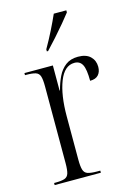

<svg xmlns="http://www.w3.org/2000/svg" viewBox="-117 -827 614 887"><g transform="rotate(-15 190.0 -383.0)"><path d="M31 0V-10H37Q66 -10 81 -15Q96 -20 101 -36Q106 -52 106 -85V-452Q106 -485 101 -500.5Q96 -516 81 -521Q66 -526 35 -526H30V-536H166V-416H168Q177 -451 191 -480Q205 -509 228.5 -527Q252 -545 288 -545Q327 -545 347 -525.5Q367 -506 367 -476Q367 -452 354 -437.5Q341 -423 314 -423Q314 -478 302.5 -500Q291 -522 265 -522Q217 -522 192 -458Q167 -394 167 -292V-85Q167 -53 172 -36.5Q177 -20 192.5 -15Q208 -10 238 -10H252V0ZM156 -616Q178 -654 197.5 -693Q217 -732 232 -766H292V-756Q279 -739 256.5 -712Q234 -685 208.5 -656.5Q183 -628 162 -606H156Z"/></g></svg>

Font: Noto Serif Display Condensed Light
Style: Regular
Weight: 300
Width: 3
Designer: Monotype Design Team
Foundry: Monotype Imaging Inc.
Version: Version 2.009